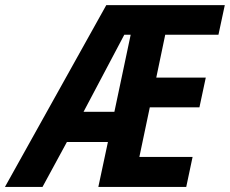

<svg xmlns="http://www.w3.org/2000/svg" viewBox="-82 -734 903 754"><path d="M-62.5 0 335.4 -713.9H800.8L775.9 -597.7H566.9L531.7 -429.2H726.1L701.2 -312.5H506.3L465.3 -117.7H674.3L649.4 0H304.2L341.8 -176.3H180.7L85 0ZM246.1 -294.9H367.2L431.2 -597.7H406.2Z"/></svg>

Font: Open Sans SemiCondensed
Style: Bold Italic
Weight: 700
Width: 4
Italic angle: -12°
Designer: Monotype Design Team
Foundry: Monotype Imaging Inc.
Version: Version 3.003